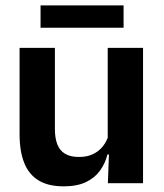

<svg xmlns="http://www.w3.org/2000/svg" viewBox="-20 -664 594 696"><path d="M179 -490.5V-195.5Q179 -165 187.2 -142.2Q195.5 -119.5 214.8 -107.2Q234 -95 266.5 -95Q296 -95 317.5 -105.5Q339 -116 353 -133.8Q367 -151.5 373.5 -173.5L393.5 -104H369.5Q361.5 -72 342.8 -45.8Q324 -19.5 291.8 -4Q259.5 11.5 211 11.5Q155 11.5 119.8 -10Q84.5 -31.5 67.8 -73.5Q51 -115.5 51 -177V-490.5ZM498.5 -490.5V0H371L375.5 -119L370.5 -129.5V-490.5ZM127 -563.5V-644.5H428V-563.5Z"/></svg>

Font: Anek Latin SemiBold
Style: Regular
Weight: 600
Designer: Yesha Goshar
Foundry: Ek Type
Version: Version 1.003